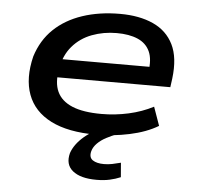

<svg xmlns="http://www.w3.org/2000/svg" viewBox="-51 -560 833 811"><g transform="rotate(5 365.5 -154.5)"><path d="M369 9Q250 9 177 -28Q104 -65 78.5 -134Q53 -203 76 -297Q98 -367 146.5 -413.5Q195 -460 266.5 -484Q338 -508 426 -508Q508 -508 566.5 -481.5Q625 -455 652.5 -399.5Q680 -344 669 -255L664 -218H158L170 -296H594L566 -272Q575 -328 559.5 -361.5Q544 -395 508 -410.5Q472 -426 419 -426Q363 -426 314 -407.5Q265 -389 232 -350.5Q199 -312 189 -254V-253Q178 -195 195.5 -157Q213 -119 259.5 -99.5Q306 -80 384 -80Q442 -80 498.5 -92.5Q555 -105 603 -130L631 -51Q581 -21 510.5 -6Q440 9 369 9ZM387 199Q319 199 286 172Q253 145 266 96Q279 58 317.5 25Q356 -8 426 -35L456 0Q435 8 413 19.5Q391 31 375.5 46.5Q360 62 355 80Q348 107 365 118.5Q382 130 413 130Q431 130 448 126.5Q465 123 484 118L489 179Q468 188 443 193.5Q418 199 387 199Z"/></g></svg>

Font: Nunito Sans 7pt Expanded SemiBold
Style: Italic
Weight: 600
Width: 7
Italic angle: -9°
Designer: Vernon Adams
Foundry: Vernon Adams
Version: Version 3.101;gftools[0.9.27]